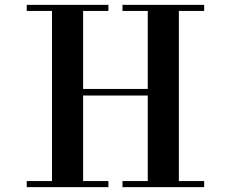

<svg xmlns="http://www.w3.org/2000/svg" viewBox="-20 -770 950 790"><path d="M322 -3H194V-750H322ZM697 -404V-377H301V-404ZM484 -725V-750H820V-725ZM426 -750V-725H90V-750ZM716 -3H588V-750H716ZM484 0V-25H820V0ZM426 -25V0H90V-25Z"/></svg>

Font: Solide Mirage
Style: Etroit
Weight: 400
Designer: Jérémy Landes
Foundry: Velvetyne Type Foundry
Version: Version 1.1